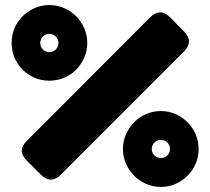

<svg xmlns="http://www.w3.org/2000/svg" viewBox="-20 -730 831 759"><path d="M466 -141Q466 -110 478 -83Q490 -56 510 -35.5Q530 -15 557.5 -3Q585 9 616 9Q647 9 674 -3Q701 -15 721.5 -35.5Q742 -56 753.5 -83Q765 -110 765 -141Q765 -172 753.5 -199Q742 -226 721.5 -246.5Q701 -267 674 -279Q647 -291 616 -291Q585 -291 557.5 -279Q530 -267 510 -246.5Q490 -226 478 -199Q466 -172 466 -141ZM580 -141Q580 -156 590.5 -166.5Q601 -177 616 -177Q631 -177 641.5 -166.5Q652 -156 652 -141Q652 -126 641.5 -115.5Q631 -105 616 -105Q601 -105 590.5 -115.5Q580 -126 580 -141ZM26 -560Q26 -529 37.5 -502Q49 -475 69.5 -454.5Q90 -434 117 -422.5Q144 -411 175 -411Q206 -411 233.5 -422.5Q261 -434 281 -454.5Q301 -475 313 -502Q325 -529 325 -560Q325 -591 313 -618.5Q301 -646 281 -666Q261 -686 233.5 -698Q206 -710 175 -710Q144 -710 117 -698Q90 -686 69.5 -666Q49 -646 37.5 -618.5Q26 -591 26 -560ZM139 -560Q139 -575 149.5 -585.5Q160 -596 175 -596Q190 -596 200.5 -585.5Q211 -575 211 -560Q211 -545 200.5 -534.5Q190 -524 175 -524Q160 -524 149.5 -534.5Q139 -545 139 -560ZM707 -526Q727 -546 727 -566Q727 -586 707 -606L653 -661Q633 -681 613 -681Q593 -681 573 -661L87 -174Q66 -154 66 -134.5Q66 -115 87 -94L141 -40Q161 -20 181 -20Q201 -20 221 -40Z"/></svg>

Font: Bolota
Style: Bold
Weight: 240
Designer: Gabriel Pang
Version: Version 1.000